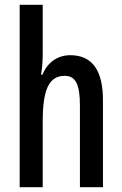

<svg xmlns="http://www.w3.org/2000/svg" viewBox="-20 -780 509 800"><path d="M158 -559V-760H62V0H158V-274C158 -405 183 -464 250 -464C295 -464 313 -428 313 -341V0H409V-363C409 -484 366 -550 273 -550C221 -550 178 -521 157 -469H151C156 -496 158 -527 158 -559Z"/></svg>

Font: Noto Sans Myanmar UI ExtraCondensed Medium
Style: Regular
Weight: 500
Width: 2
Designer: Monotype Design Team
Foundry: Monotype Imaging Inc.
Version: Version 2.103